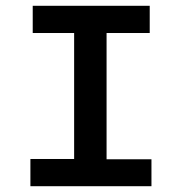

<svg xmlns="http://www.w3.org/2000/svg" viewBox="-20 -643 640 663"><path d="M85 0V-94H236V-529H93V-623H497V-529H348V-93H503V0Z"/></svg>

Font: Inconsolata Expanded Bold
Style: Regular
Weight: 700
Width: 7
Monospace: yes
Designer: Raph Levien, Cyreal, Brenton Simpson
Foundry: Raph Levien, Cyreal, Google
Version: Version 3.001; ttfautohint (v1.8.2.53-6de2)